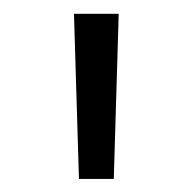

<svg xmlns="http://www.w3.org/2000/svg" viewBox="-20 -748 286 285"><path d="M97.2 -482.4 89.8 -727.5H156.2L148.9 -482.4Z"/></svg>

Font: Inter 24pt Light
Style: Regular
Weight: 300
Designer: Rasmus Andersson
Foundry: rsms
Version: Version 4.001;git-66647c0bb